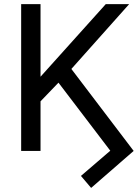

<svg xmlns="http://www.w3.org/2000/svg" viewBox="-20 -731 667 930"><path d="M421.4 179.2 372.1 121.1 514.2 -1 263.2 -330.6 176.3 -240.2V0H82.5V-710.9H176.3V-359.4L492.2 -710.9H605.5L325.7 -397L627.4 0Z"/></svg>

Font: Roboto
Style: Regular
Weight: 400
Designer: Google
Version: Version 2.134; 2016; ttfautohint (v1.6)